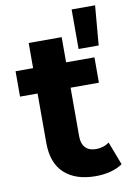

<svg xmlns="http://www.w3.org/2000/svg" viewBox="-88 -831 611 894"><g transform="rotate(-10 217.5 -384.0)"><path d="M292 8Q197 8 144 -40.5Q91 -89 91 -185V-418H8V-538H91V-657H247V-538H381V-418H247V-187Q247 -153 264.5 -134.5Q282 -116 314 -116Q351 -116 377 -136L419 -26Q395 -9 361.5 -0.5Q328 8 292 8ZM315 -589V-776H426L410 -589Z"/></g></svg>

Font: Montserrat
Style: Bold
Weight: 700
Designer: Julieta Ulanovsky
Foundry: Julieta Ulanovsky
Version: Version 9.000; ttfautohint (v1.8.4.7-5d5b)